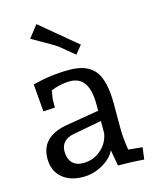

<svg xmlns="http://www.w3.org/2000/svg" viewBox="-115 -832 735 919"><g transform="rotate(-15 252.5 -372.5)"><path d="M184.1 9.8Q117.2 9.8 78.1 -24.7Q39.1 -59.1 39.1 -118.2Q39.1 -229 172.9 -251L333 -277.8V-311Q333 -449.2 238.8 -449.2Q213.9 -449.2 188.5 -443.6Q163.1 -438 144 -429.2L137.2 -387.2V-346.2L79.1 -342.8L67.9 -479Q157.7 -502.9 249 -502.9Q337.9 -502.9 376 -454.3Q414.1 -405.8 414.1 -291V-167Q414.1 -136.2 418 -103.5Q421.9 -70.8 423.8 -61L493.2 -54.2L485.8 4.9Q477.1 3.9 442.1 2Q407.2 0 356.9 0L342.8 -79.1Q324.2 -41 278.6 -15.6Q232.9 9.8 184.1 9.8ZM127 -132.8Q127 -94.7 146 -74.5Q165 -54.2 200.2 -54.2Q250 -54.2 287.6 -86.2Q325.2 -118.2 333 -167V-227.1L189.9 -200.2Q160.2 -194.8 143.6 -177Q127 -159.2 127 -132.8ZM107.9 -694.8 154.8 -754.9 335 -605 301.8 -564 229 -624Q220.2 -630.9 172.6 -658Q125 -685.1 107.9 -694.8Z"/></g></svg>

Font: Sura
Style: Regular
Weight: 400
Designer: Carolina Giovagnoli
Foundry: Huerta Tipografica
Version: Version 1.003;PS 001.002;hotconv 1.0.70;makeotf.lib2.5.58329